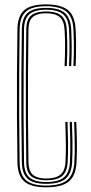

<svg xmlns="http://www.w3.org/2000/svg" viewBox="-20 -824 403 851"><path d="M184.5 6.2Q117.2 6.2 87.8 -19.5Q58.2 -45.2 57.2 -104.8Q55.8 -214.8 55.2 -308.2Q54.8 -401.8 55.2 -494.2Q55.8 -586.8 57.2 -693.8Q58 -753 87.4 -778.8Q116.8 -804.5 183.5 -804.5Q249.2 -804.5 280.8 -779.6Q312.2 -754.8 315.2 -693.5Q316.5 -671.2 316.9 -651.2Q317.2 -631.2 317.2 -612.1Q317.2 -593 316.8 -573.2Q316.2 -553.5 315.2 -531.2H305.5Q306.8 -558.5 307.2 -584.4Q307.8 -610.2 307.4 -637Q307 -663.8 305.5 -693.2Q302.8 -750.2 273.4 -773.4Q244 -796.5 183.5 -796.5Q122.2 -796.5 95 -772.6Q67.8 -748.8 67 -693.5Q65.8 -591 65.1 -497.5Q64.5 -404 65 -308.5Q65.5 -213 67 -104.8Q67.8 -48.5 95.8 -25Q123.8 -1.5 184.5 -1.5Q247 -1.5 276.8 -25Q306.5 -48.5 309.5 -104.8Q311.8 -146 311.2 -185.5Q310.8 -225 308.5 -283.5H318.2Q320.8 -221 321 -182.1Q321.2 -143.2 319.2 -104.8Q316.2 -45.5 285.1 -19.6Q254 6.2 184.5 6.2ZM184.5 -9.2Q127.8 -9.2 102.8 -31.5Q77.8 -53.8 76.8 -104.8Q75.2 -214.2 74.8 -307.8Q74.2 -401.2 74.9 -493.9Q75.5 -586.5 76.8 -693.5Q77.5 -744.8 102.5 -766.9Q127.5 -789 183.5 -789Q242.8 -789 268 -766Q293.2 -743 295.8 -692.5Q296.8 -670.5 297.2 -650.9Q297.8 -631.2 297.8 -612.5Q297.8 -593.8 297.2 -573.9Q296.8 -554 295.5 -531.2H285.8Q287.5 -564.2 287.9 -590.5Q288.2 -616.8 287.8 -641Q287.2 -665.2 286 -692.5Q283.8 -739 260.5 -760Q237.2 -781 183.5 -781Q134 -781 110.6 -761.4Q87.2 -741.8 86.5 -693.5Q85.5 -604.2 84.8 -511.9Q84 -419.5 84.4 -319.1Q84.8 -218.8 86.5 -104.8Q87.5 -56.8 110.9 -37Q134.2 -17.2 184.5 -17.2Q239.5 -17.2 263.5 -38.1Q287.5 -59 290 -105.8Q291.2 -132.8 291.5 -158.8Q291.8 -184.8 291.1 -214.6Q290.5 -244.5 289 -283.5H298.8Q300.8 -235.8 301.1 -204.9Q301.5 -174 301.1 -151.4Q300.8 -128.8 299.8 -105.8Q297.2 -56.2 271.9 -32.8Q246.5 -9.2 184.5 -9.2ZM184.5 -25Q140.8 -25 118.9 -42.5Q97 -60 96.5 -104.8Q95.2 -202.2 94.6 -299.5Q94 -396.8 94.5 -495.1Q95 -593.5 96.5 -693.5Q97 -738.2 118.6 -755.8Q140.2 -773.2 183.5 -773.2Q230.8 -773.2 252.2 -754.2Q273.8 -735.2 276 -691.5Q277.5 -662.5 278 -637Q278.5 -611.5 278 -586Q277.5 -560.5 276 -531.2H266.2Q267.5 -557.8 268.1 -583.6Q268.8 -609.5 268.4 -636.1Q268 -662.8 266.2 -691.5Q264.2 -731.5 244.6 -748.4Q225 -765.2 183.5 -765.2Q146.5 -765.2 126.6 -749.9Q106.8 -734.5 106.2 -692.5Q105 -599.8 104.2 -503.4Q103.5 -407 104 -307.5Q104.5 -208 106.2 -105.8Q106.8 -63.8 127 -48.2Q147.2 -32.8 184.5 -32.8Q226.5 -32.8 247.4 -49.4Q268.2 -66 270.2 -106.8Q272.5 -147.2 272 -186.2Q271.5 -225.2 269.5 -283.5H279.2Q281.2 -225.2 281.8 -186Q282.2 -146.8 280 -106.8Q277.8 -63 255.6 -44Q233.5 -25 184.5 -25Z"/></svg>

Font: Big Shoulders Inline Text ExtraLight
Style: Regular
Weight: 250
Version: Version 2.002